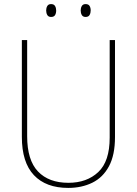

<svg xmlns="http://www.w3.org/2000/svg" viewBox="-20 -961 669 940"><path d="M543 -290Q543 -202 513.5 -147Q484 -92 432 -66.5Q380 -41 314 -41Q205 -41 146 -103.5Q87 -166 87 -291V-765H113V-294Q113 -177 166 -121.5Q219 -66 315 -66Q405 -66 461 -118.5Q517 -171 517 -287V-765H543ZM206 -910Q206 -922 211.5 -931.5Q217 -941 230 -941Q244 -941 249.5 -931.5Q255 -922 255 -910Q255 -896 249.5 -887Q244 -878 230 -878Q217 -878 211.5 -887.5Q206 -897 206 -910ZM375 -910Q375 -922 380.5 -931.5Q386 -941 399 -941Q413 -941 418.5 -932Q424 -923 424 -910Q424 -897 418.5 -887.5Q413 -878 399 -878Q386 -878 380.5 -887.5Q375 -897 375 -910Z"/></svg>

Font: Noto Sans Tamil UI SemiCondensed Thin
Style: Regular
Weight: 100
Width: 4
Designer: Jelle Bosma - Monotype Design Team
Foundry: Monotype Imaging Inc.
Version: Version 2.004; ttfautohint (v1.8.4.7-5d5b)